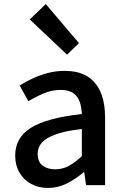

<svg xmlns="http://www.w3.org/2000/svg" viewBox="-20 -914 615 948"><path d="M217 14Q170 14 133.5 -6Q97 -26 76 -62Q55 -98 55 -146Q55 -235 133.5 -283.5Q212 -332 384 -351Q383 -383 374 -410Q365 -437 342.5 -453.5Q320 -470 279 -470Q236 -470 196 -453Q156 -436 120 -414L77 -492Q106 -510 141 -526.5Q176 -543 216 -553.5Q256 -564 299 -564Q368 -564 412 -536.5Q456 -509 477.5 -457Q499 -405 499 -331V0H405L396 -63H392Q355 -31 311 -8.5Q267 14 217 14ZM252 -78Q288 -78 319 -94.5Q350 -111 384 -143V-277Q303 -268 255 -250.5Q207 -233 186.5 -209.5Q166 -186 166 -155Q166 -114 191 -96Q216 -78 252 -78ZM311 -644 127 -818 206 -894 370 -701Z"/></svg>

Font: Noto Sans SC Medium
Style: Regular
Weight: 500
Designer: Ryoko NISHIZUKA  (kana, bopomofo & ideographs); Paul D. Hunt (Latin, Greek & Cyrillic); Sandoll Communications , Soo-you
Foundry: Adobe
Version: Version 2.004-H2;hotconv 1.0.118;makeotfexe 2.5.65603